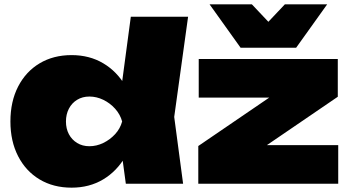

<svg xmlns="http://www.w3.org/2000/svg" viewBox="-20 -847 1618 885"><path d="M560 0 531 -214 570 -285 531 -381 583 -770H847L783 -308L824 0ZM608 -287Q598 -195 558.5 -126.5Q519 -58 455.5 -20Q392 18 310 18Q226 18 162.5 -20Q99 -58 63.5 -127Q28 -196 28 -287Q28 -379 63.5 -448Q99 -517 162.5 -555Q226 -593 310 -593Q392 -593 455.5 -555.5Q519 -518 559 -449.5Q599 -381 608 -287ZM284 -287Q284 -254 297.5 -228.5Q311 -203 335.5 -188Q360 -173 392 -173Q425 -173 456 -188Q487 -203 510.5 -228.5Q534 -254 543 -287Q534 -320 510.5 -346Q487 -372 456 -387Q425 -402 392 -402Q360 -402 335.5 -387Q311 -372 297.5 -346Q284 -320 284 -287ZM894 0V-174L1256 -421L1441 -397H896V-575H1537V-401L1175 -154L1019 -178H1539V0ZM1345 -627H1089L946 -827H1141L1277 -683H1157L1293 -827H1488Z"/></svg>

Font: Unbounded Black
Style: Regular
Weight: 900
Designer: Luke Prowse, Jean-Baptiste Morizot, Fátima Lázaro, Florian Runge
Foundry: NaN
Version: Version 1.701;gftools[0.9.28.dev5+ged2979d]